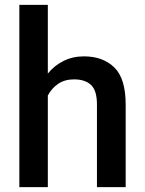

<svg xmlns="http://www.w3.org/2000/svg" viewBox="-20 -770 596 790"><path d="M176.8 -750V-467.3Q203.6 -500.5 241.5 -519.3Q279.3 -538.1 325.2 -538.1Q403.3 -538.1 450.2 -492.7Q497.1 -447.3 497.1 -339.4V0H378.9V-340.3Q378.9 -397.5 354.5 -420.4Q330.1 -443.4 284.7 -443.4Q246.1 -443.4 219.2 -425Q192.4 -406.7 176.8 -377V0H59.6V-750Z"/></svg>

Font: Vazirmatn RD FD Medium
Style: Regular
Weight: 500
Designer: Saber Rastikerdar
Foundry: Saber Rastikerdar
Version: Version 33.003